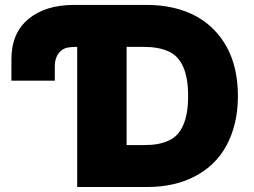

<svg xmlns="http://www.w3.org/2000/svg" viewBox="-20 -747 1016 767"><path d="M568.2 0H288.4V-559.7Q266.3 -559.7 252.7 -557.4Q239 -555 228.7 -547.9Q198.9 -527 198.9 -480.8V-424.7H25.6V-511.4Q25.9 -615.1 93.8 -671.2Q161.6 -727.3 275.6 -727.3H565.3Q624.3 -727.3 674 -715.6Q723.7 -703.8 763.7 -682Q803.6 -660.2 834.2 -628.9Q864.7 -597.7 886 -558.9Q930.4 -477.3 930.4 -363.6Q930.4 -304.3 918.3 -254.6Q906.2 -204.9 884.2 -164.8Q862.2 -124.6 830.8 -94.3Q799.4 -63.9 760.7 -43.7Q679 0 568.2 0ZM561.1 -167.6Q615.4 -167.6 653.8 -185.4Q731.5 -219.8 731.5 -363.6Q731.5 -508.5 651.6 -542.3Q612.6 -559.7 555.4 -559.7H485.8V-167.6Z"/></svg>

Font: Linik Sans Black
Style: Regular
Weight: 900
Designer: Fonts by Rasmus Andersson / Changes by Cristiano Sobral with parts from Marc Monis
Foundry: rsms
Version: Version 3.020; ttfautohint (v1.6)